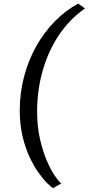

<svg xmlns="http://www.w3.org/2000/svg" viewBox="-20 -866 480 1040"><path d="M87 -269Q87 -362 110 -449.8Q133 -537.5 175.2 -613.5Q217.5 -689.5 275.5 -749Q333.5 -808.5 403.5 -846.5L440.5 -820.5Q390 -785.5 348.8 -739.8Q307.5 -694 276.2 -639.2Q245 -584.5 223.8 -523.2Q202.5 -462 191.8 -396.2Q181 -330.5 181 -263Q181 -183.5 195.8 -117Q210.5 -50.5 232 0.5Q253.5 51.5 275.5 84Q297.5 116.5 312 128L267 153Q255.5 146 234.2 124.8Q213 103.5 187.8 68Q162.5 32.5 139.5 -16.8Q116.5 -66 101.8 -129Q87 -192 87 -269Z"/></svg>

Font: Merriweather 48pt
Style: Italic
Weight: 400
Italic angle: -7.8°
Version: Version 2.101